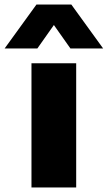

<svg xmlns="http://www.w3.org/2000/svg" viewBox="-74 -828 475 848"><path d="M65 0V-548.5H262.5V0ZM-53.5 -614 87 -808H241L381.5 -614H237L164 -717.5L91 -614Z"/></svg>

Font: Encode Sans Expanded ExtraBold
Style: Regular
Weight: 800
Width: 7
Designer: Multiple Designers
Foundry: Impallari Type
Version: Version 3.000; ttfautohint (v1.8.3) -l 8 -r 50 -G 200 -x 14 